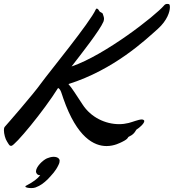

<svg xmlns="http://www.w3.org/2000/svg" viewBox="-122 -733 889 982"><path d="M407 -622C409 -628 410 -633 410 -637C410 -648 405 -655 404 -661C402 -670 390 -668 385 -678C382 -684 377 -689 373 -689C371 -689 369 -688 368 -685C339 -619 127 -361 88 -307C50 -253 -88 -95 -98 -84C-101 -80 -102 -74 -102 -67C-102 -49 -95 -22 -86 -9C-74 10 -74 13 -64 13C-46 13 102 -166 175 -283C189 -277 193 -254 202 -229C272 -28 360 14 423 14C463 14 493 -3 502 -7C541 -26 526 -30 541 -36C571 -50 571 -70 580 -73C587 -77 616 -100 616 -114C616 -119 609 -122 603 -122C587 -122 556 -109 536 -104C520 -100 504 -98 487 -98C418 -98 343 -132 300 -199C268 -247 247 -282 228 -303C462 -377 621 -528 685 -585C734 -629 747 -674 747 -696C747 -706 745 -711 742 -712C739 -712 736 -713 734 -713C727 -713 722 -711 717 -705C673 -653 415 -451 244 -393C295 -459 388 -577 407 -622ZM177 111C182 101 183 95 183 89C183 79 173 69 152 69C141 69 127 73 118 77C96 87 62 120 62 144C62 150 67 164 84 163C71 180 48 198 13 216C8 218 8 220 8 222C8 225 21 229 38 229C45 229 54 228 59 226C86 216 102 203 122 184C144 160 162 143 177 111Z"/></svg>

Font: Oregano
Style: Italic
Weight: 400
Italic angle: -12°
Designer: Astigmatic (AOETI)
Foundry: Astigmatic (AOETI)
Version: Version 1.000